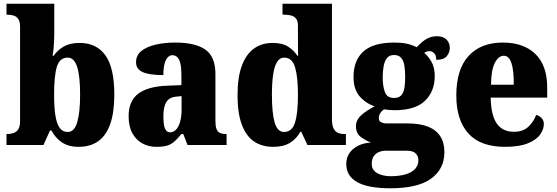

<svg xmlns="http://www.w3.org/2000/svg" viewBox="-20 -780 2999 1033"><path d="M402 10Q348 10 312.5 -14.5Q277 -39 257 -78H249L214 0H15V-59H21Q36 -59 52 -64Q68 -69 78 -84Q88 -99 88 -129V-635Q88 -663 79 -677Q70 -691 54 -696Q38 -701 19 -701H15V-760H272V-597Q272 -579 271 -557.5Q270 -536 268 -516Q266 -496 263 -480H269Q288 -509 322 -529Q356 -549 409 -549Q499 -549 547 -482.5Q595 -416 595 -271Q595 -174 572.5 -111.5Q550 -49 507.5 -19.5Q465 10 402 10ZM345 -70Q380 -70 395.5 -122.5Q411 -175 411 -272Q411 -371 395 -420.5Q379 -470 344 -470Q301 -470 286 -421Q271 -372 271 -271Q271 -207 277.5 -162Q284 -117 300 -93.5Q316 -70 345 -70Z M821 10Q780 10 746.5 -8Q713 -26 692.5 -62.5Q672 -99 672 -155Q672 -237 724 -276Q776 -315 880 -319L956 -322V-375Q956 -412 951 -436Q946 -460 935 -471.5Q924 -483 907 -483Q893 -483 882 -471Q871 -459 865 -435.5Q859 -412 859 -376Q784 -376 748 -392Q712 -408 712 -445Q712 -483 741 -506Q770 -529 818 -540Q866 -551 923 -551Q1031 -551 1085 -513Q1139 -475 1139 -382V-129Q1139 -102 1144.5 -87Q1150 -72 1162 -65.5Q1174 -59 1195 -59H1199V0H989L966 -59H956Q935 -33 917 -17.5Q899 -2 877 4Q855 10 821 10ZM895 -68Q914 -68 928 -83.5Q942 -99 949.5 -126.5Q957 -154 957 -191V-263L928 -260Q902 -258 887 -245Q872 -232 865.5 -209Q859 -186 859 -151Q859 -125 862.5 -106Q866 -87 874.5 -77.5Q883 -68 895 -68Z M1450 10Q1389 10 1346.5 -19Q1304 -48 1281 -109.5Q1258 -171 1258 -267Q1258 -364 1281 -426Q1304 -488 1346 -518.5Q1388 -549 1447 -549Q1499 -549 1529.5 -529.5Q1560 -510 1580 -480H1584Q1583 -503 1583 -533.5Q1583 -564 1583 -593V-642Q1583 -668 1572.5 -680.5Q1562 -693 1545 -697Q1528 -701 1508 -701H1500V-760H1766V-140Q1766 -109 1773.5 -91.5Q1781 -74 1796 -66.5Q1811 -59 1833 -59H1841V0H1634L1601 -71H1596Q1575 -33 1540 -11.5Q1505 10 1450 10ZM1508 -70Q1551 -70 1567 -120Q1583 -170 1583 -270Q1583 -366 1567.5 -418Q1552 -470 1509 -470Q1485 -470 1470.5 -446.5Q1456 -423 1449.5 -378.5Q1443 -334 1443 -269Q1443 -170 1458 -120Q1473 -70 1508 -70Z M2080 233Q1961 233 1902 200Q1843 167 1843 102Q1843 69 1859.5 44.5Q1876 20 1906 4.5Q1936 -11 1976 -13Q1947 -24 1921 -43.5Q1895 -63 1895 -100Q1895 -134 1923 -159.5Q1951 -185 1996 -208Q1949 -223 1915.5 -261Q1882 -299 1882 -366Q1882 -455 1935 -503Q1988 -551 2102 -551Q2140 -551 2168 -545Q2196 -539 2222 -526Q2238 -543 2253.5 -556Q2269 -569 2288 -577Q2307 -585 2332 -585Q2365 -585 2382.5 -567Q2400 -549 2400 -523Q2400 -498 2384 -478Q2368 -458 2327 -458Q2327 -485 2314.5 -495Q2302 -505 2293 -505Q2282 -505 2274.5 -502Q2267 -499 2262 -496Q2286 -476 2302.5 -445.5Q2319 -415 2319 -371Q2319 -289 2267 -238Q2215 -187 2102 -187Q2092 -187 2074 -188.5Q2056 -190 2048 -192Q2038 -188 2028 -174.5Q2018 -161 2018 -145Q2018 -129 2030.5 -122.5Q2043 -116 2059 -116H2171Q2239 -116 2283 -98.5Q2327 -81 2349 -46.5Q2371 -12 2371 38Q2371 129 2299.5 181Q2228 233 2080 233ZM2083 168Q2129 168 2162.5 158Q2196 148 2213.5 128.5Q2231 109 2231 83Q2231 61 2217 46Q2203 31 2170 31H2050Q2036 31 2019.5 37.5Q2003 44 1991.5 59.5Q1980 75 1980 102Q1980 125 1994 139.5Q2008 154 2032 161Q2056 168 2083 168ZM2100 -253Q2126 -253 2139 -267.5Q2152 -282 2156 -308Q2160 -334 2160 -365Q2160 -397 2156 -424.5Q2152 -452 2139 -468Q2126 -484 2100 -484Q2075 -484 2062 -467.5Q2049 -451 2044 -423.5Q2039 -396 2039 -364Q2039 -318 2050.5 -285.5Q2062 -253 2100 -253Z M2698 10Q2564 10 2499.5 -62.5Q2435 -135 2435 -266Q2435 -407 2501 -479Q2567 -551 2686 -551Q2797 -551 2860.5 -489.5Q2924 -428 2924 -309V-255H2620Q2622 -159 2653 -115Q2684 -71 2745 -71Q2793 -71 2821.5 -97Q2850 -123 2865 -162Q2882 -157 2894 -144.5Q2906 -132 2906 -113Q2906 -84 2885.5 -55.5Q2865 -27 2819 -8.5Q2773 10 2698 10ZM2744 -324Q2745 -399 2732 -439.5Q2719 -480 2691 -480Q2661 -480 2641.5 -440Q2622 -400 2622 -324Z"/></svg>

Font: Noto Serif Khmer SemiCondensed Black
Style: Regular
Weight: 900
Width: 4
Designer: Danh Hong and the Monotype Design Team
Foundry: Monotype Imaging Inc.
Version: Version 2.004